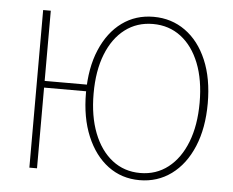

<svg xmlns="http://www.w3.org/2000/svg" viewBox="-50 -730 974 801"><g transform="rotate(5 437.0 -330.0)"><path d="M100 0V-660H132V-366H322V-338H132V0ZM562 12Q487 12 430 -30.5Q373 -73 340.5 -150.5Q308 -228 308 -332Q308 -436 340.5 -512.5Q373 -589 430 -630.5Q487 -672 562 -672Q637 -672 695 -630.5Q753 -589 785.5 -512.5Q818 -436 818 -332Q818 -228 785.5 -150.5Q753 -73 695 -30.5Q637 12 562 12ZM562 -18Q629 -18 679 -57Q729 -96 756.5 -166.5Q784 -237 784 -332Q784 -427 756.5 -496.5Q729 -566 679 -604Q629 -642 562 -642Q495 -642 445 -604Q395 -566 367.5 -496.5Q340 -427 340 -332Q340 -237 367.5 -166.5Q395 -96 445 -57Q495 -18 562 -18Z"/></g></svg>

Font: Source Sans 3
Style: Regular
Weight: 200
Designer: Paul D. Hunt
Foundry: Adobe
Version: Version 3.046;hotconv 1.0.118;makeotfexe 2.5.65603